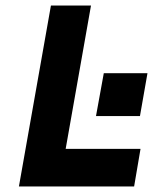

<svg xmlns="http://www.w3.org/2000/svg" viewBox="-20 -670 550 690"><path d="M462 0H48L163 -650H307L216 -135H485ZM353 -407H510L483 -253H325Z"/></svg>

Font: Overused Grotesk
Style: Bold Italic
Weight: 700
Italic angle: -10°
Version: Version 0.003